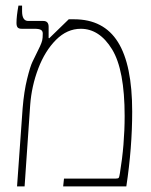

<svg xmlns="http://www.w3.org/2000/svg" viewBox="-20 -667 541 687"><path d="M61 -280Q66 -340 77 -384.5Q88 -429 96 -445.5Q104 -462 123 -501Q129 -514 131 -522.5Q133 -531 133 -547Q133 -556 126.5 -560Q120 -564 104 -564H58Q47 -564 43 -569Q39 -574 39 -585Q39 -609 46 -647H59V-627Q59 -592 81 -592H135Q154 -592 154 -571V-531L156 -530L226 -598H245Q351 -598 402 -516.5Q453 -435 453 -268Q453 -138 432 0H206L209 -28H394Q403 -28 405 -31Q407 -34 409 -47Q426 -149 426 -252Q426 -417 381 -490.5Q336 -564 269 -564Q220 -564 180.5 -524.5Q141 -485 117 -422Q93 -359 88 -291L68 0H41Z"/></svg>

Font: Noto Serif Hebrew NarrowThin
Style: Regular
Weight: 250
Width: 4
Designer: Monotype Design Team
Foundry: Monotype Imaging Inc.
Version: Version 1.000